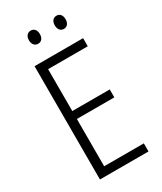

<svg xmlns="http://www.w3.org/2000/svg" viewBox="-221 -971 882 1048"><g transform="rotate(-30 220.0 -446.5)"><path d="M127 -852C127 -826 141 -810 162 -810C182 -810 196 -825 196 -852C196 -878 182 -893 162 -893C141 -893 127 -877 127 -852ZM290 -852C290 -826 303 -810 324 -810C345 -810 358 -826 358 -852C358 -878 344 -893 324 -893C304 -893 290 -878 290 -852ZM389 0V-51H139V-349H375V-399H139V-663H389V-714H83V0Z"/></g></svg>

Font: Noto Sans Kannada Condensed Light
Style: Regular
Weight: 300
Width: 3
Designer: Jelle Bosma - Monotype Design Team
Foundry: Monotype Imaging Inc.
Version: Version 2.005